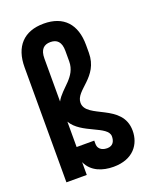

<svg xmlns="http://www.w3.org/2000/svg" viewBox="-135 -778 684 860"><g transform="rotate(-20 207.5 -348.0)"><path d="M33 -548V0H130V-61C152 -11 204 7 256 7C351 7 391 -53 391 -116C391 -248 214 -236 214 -313C214 -374 326 -394 326 -511V-548C326 -647 275 -703 180 -703C85 -703 33 -647 33 -548ZM130 -555C130 -598 149 -615 180 -615C211 -615 230 -598 230 -555V-505C230 -430 159 -404 130 -350ZM130 -133V-254C170 -183 295 -175 295 -124C295 -103 287 -81 257 -81C247 -81 214 -84 214 -118V-133Z"/></g></svg>

Font: Modon Arabic
Style: Bold
Weight: 700
Designer: Ahmedzaza
Foundry: Ahmedzaza
Version: Version 2.010